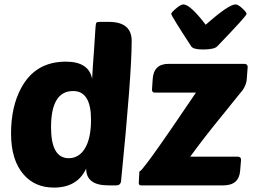

<svg xmlns="http://www.w3.org/2000/svg" viewBox="-20 -839 1159 869"><path d="M88 -48Q30 -113 30 -235Q30 -356 76 -441Q140 -560 278 -560Q382 -560 397 -482Q400 -541 405 -604L412 -711Q413 -733 417 -737Q420 -740 433 -740H472Q576 -740 576 -654Q576 -500 528 -20Q526 0 506 0H470Q370 0 370 -76Q330 10 224 10Q139 10 88 -48ZM211 -263Q211 -123 291 -123Q336 -123 363 -165Q392 -211 392 -297Q392 -427 311 -427Q211 -427 211 -263ZM619 0Q608 0 608 -11L611 -65Q610 -39 867 -420H679Q668 -420 668 -434L671 -480Q675 -550 743 -550H1085Q1101 -550 1101 -536L1097 -482Q1096 -457 1077 -429Q1080 -434 995 -328Q904 -217 841 -130H1055Q1071 -130 1071 -116L1067 -67Q1062 0 991 0ZM911 -727Q1015 -819 1046 -819Q1058 -819 1078 -800Q1096 -783 1096 -776Q1096 -767 964 -630Q951 -615 898 -615Q854 -615 845 -630Q755 -768 755 -776Q755 -782 776 -800Q798 -819 810 -819Q841 -819 911 -727Z"/></svg>

Font: PoetsenOne
Style: Regular
Weight: 400
Designer: Rodrigo Fuenzalida, Pablo Impallari
Foundry: Pablo Impallari, Rodrigo Fuenzalida
Version: Version 1.000